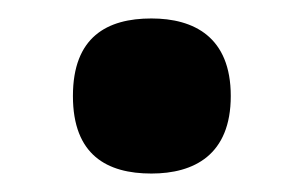

<svg xmlns="http://www.w3.org/2000/svg" viewBox="-20 -180 329 208"><path d="M144 8C190 8 230 -12 230 -76C230 -140 190 -160 144 -160C96 -160 59 -140 59 -76C59 -12 96 8 144 8Z"/></svg>

Font: Noto Serif Tamil Condensed Black
Style: Regular
Weight: 900
Width: 3
Designer: Indian Type Foundry, Tom Grace, and the Monotype Design Team
Foundry: Monotype Imaging Inc.
Version: Version 2.004